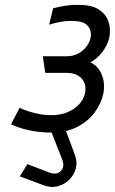

<svg xmlns="http://www.w3.org/2000/svg" viewBox="-20 -531 470 785"><path d="M189 -13 186 -2 235 123Q242 142 236.5 156Q231 170 217 176Q203 182 183 175L92 140L61 190L157 226Q188 238 216 230.5Q244 223 263.5 203.5Q283 184 290 157.5Q297 131 286 102L247 -3V-8ZM181 -430Q206 -438 226 -441.5Q246 -445 263.5 -445.5Q281 -446 298 -444Q314 -442 325 -436Q336 -430 342.5 -420.5Q349 -411 351 -399.5Q353 -388 350 -375Q346 -357 333 -340Q320 -323 299.5 -312Q279 -301 252 -301H155L165 -233H255Q270 -233 284.5 -228.5Q299 -224 310.5 -213.5Q322 -203 327 -186.5Q332 -170 327 -147Q321 -123 302 -103Q283 -83 254 -71.5Q225 -60 189 -60Q166 -60 144 -64Q122 -68 101 -74.5Q80 -81 60 -90L25 -23Q58 -7 101 2Q144 11 188 11Q250 11 294.5 -11.5Q339 -34 366 -70Q393 -106 402 -146Q411 -188 396.5 -224.5Q382 -261 350 -276Q370 -287 386 -304Q402 -321 413.5 -342Q425 -363 428 -384Q433 -415 423 -444Q413 -473 384 -492Q355 -511 303 -511Q279 -512 253 -508.5Q227 -505 197 -497Z"/></svg>

Font: Advent Pro Medium
Style: Italic
Weight: 500
Italic angle: -12°
Version: Version 3.000